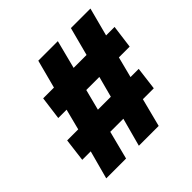

<svg xmlns="http://www.w3.org/2000/svg" viewBox="-167 -822 945 945"><g transform="rotate(-45 305.0 -350.0)"><path d="M594 -404H519L491 -295H548L533 -175H457L419 -27H281L321 -175H230L192 -27H54L94 -175H35L50 -295H127L155 -404H97L113 -525H188L227 -673H363L325 -525H415L454 -673H590L551 -525H610ZM354 -295 383 -404H292L264 -295Z"/></g></svg>

Font: Relentless
Style: Condensed Bold Italic
Weight: 700
Width: 3
Italic angle: -7°
Designer: Sparks studio
Foundry: Sparks Studio
Version: Version 1.101